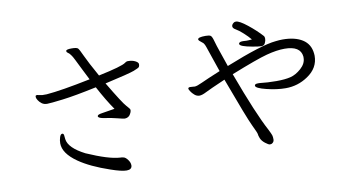

<svg xmlns="http://www.w3.org/2000/svg" viewBox="-77 -945 2154 1179"><g transform="rotate(-10 1000.0 -355.5)"><path d="M660 19Q658 43 626.5 43Q595 43 529 20Q408 -21 338 -70Q253 -129 253 -192Q253 -211 259 -229.5Q265 -248 275 -248H277Q284 -247 285.5 -236Q287 -225 288 -212Q295 -156 395 -105Q530 -46 599 -42Q610 -42 622 -39Q634 -36 647 -18.5Q660 -1 660 16ZM388 -745Q390 -754 422.5 -754Q455 -754 462.5 -746Q470 -738 489 -696Q508 -654 560 -561Q708 -592 731 -610Q738 -616 746 -617H753Q777 -617 795.5 -607.5Q814 -598 814 -587Q814 -576 810 -570Q806 -564 774.5 -552Q743 -540 591 -506Q672 -370 693 -348Q714 -326 714 -319Q714 -312 710 -302Q698 -273 669 -273Q662 -273 625.5 -282.5Q589 -292 549 -297.5Q509 -303 509 -316Q509 -326 538 -330L618 -343Q576 -403 528 -493Q392 -464 314.5 -454.5Q237 -445 217 -445Q197 -445 183.5 -455Q170 -465 162 -478Q154 -491 154 -499Q154 -507 159 -508L164 -509L196 -503H224Q314 -510 499 -548Q482 -581 463.5 -618.5Q445 -656 433 -680Q421 -704 416 -710Q411 -716 407.5 -721Q404 -726 396 -731Q388 -736 388 -743Z M1521 -344Q1573 -338 1627 -338Q1681 -338 1715.5 -346.5Q1750 -355 1783 -384.5Q1816 -414 1816 -450V-458Q1809 -525 1710 -525Q1661 -525 1597 -508Q1533 -491 1370 -426Q1468 -161 1527 -52Q1541 -24 1544 -14.5Q1547 -5 1547 11.5Q1547 28 1532 36Q1528 38 1520 38Q1512 38 1492 22.5Q1472 7 1465 -11Q1458 -29 1458 -36.5Q1458 -44 1433 -95.5Q1408 -147 1314 -402Q1215 -359 1189 -345.5Q1163 -332 1146.5 -332Q1130 -332 1116 -344Q1102 -356 1094 -369Q1086 -382 1086 -385Q1086 -394 1098 -394L1116 -393L1127 -392Q1141 -392 1175 -408Q1209 -424 1294 -459Q1279 -503 1264 -546.5Q1249 -590 1240 -617Q1231 -644 1220 -650Q1198 -666 1198 -673Q1198 -687 1246 -687Q1269 -687 1277.5 -681.5Q1286 -676 1294 -646.5Q1302 -617 1317.5 -573Q1333 -529 1349 -481Q1576 -572 1664 -580Q1689 -583 1708 -583Q1785 -583 1831.5 -553.5Q1878 -524 1884 -465L1885 -451Q1885 -374 1814 -327Q1752 -285 1676 -285Q1622 -285 1557 -301Q1492 -317 1492 -333Q1492 -344 1513 -344ZM1471 -615 1489 -614Q1505 -614 1523 -616Q1507 -636 1480.5 -660Q1454 -684 1436 -694Q1418 -704 1418 -715.5Q1418 -727 1430 -736Q1435 -741 1445 -741Q1466 -741 1515 -702Q1564 -663 1600 -623Q1604 -618 1604 -606Q1604 -594 1597 -579.5Q1590 -565 1574 -565Q1558 -565 1519 -572Q1441 -586 1441 -602V-605Q1445 -615 1463 -615Z"/></g></svg>

Font: LXGW Bright GB
Style: Regular
Weight: 400
Designer: Christian Thalmann (Catharsis Fonts)
Foundry: LXGW / Christian Thalmann (Catharsis Fonts) / Fontworks Inc.
Version: Version 5.510